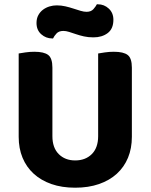

<svg xmlns="http://www.w3.org/2000/svg" viewBox="-20 -857 701 894"><path d="M330 17Q268 17 219.5 0Q171 -17 137 -48Q103 -79 85 -122.5Q67 -166 67 -220V-608Q78 -610 98.5 -613Q119 -616 140 -616Q185 -616 204.5 -601Q224 -586 224 -542V-223Q224 -169 253.5 -139.5Q283 -110 330 -110Q378 -110 407.5 -139.5Q437 -169 437 -223V-608Q448 -610 468.5 -613Q489 -616 510 -616Q555 -616 574.5 -601Q594 -586 594 -542V-220Q594 -166 576 -122.5Q558 -79 524 -48Q490 -17 441 0Q392 17 330 17ZM244 -832Q265 -832 284.5 -827.5Q304 -823 322 -817Q340 -811 355.5 -806.5Q371 -802 383 -802Q404 -802 415 -814.5Q426 -827 431 -837H436Q465 -837 486.5 -817Q508 -797 508 -765Q508 -723 481.5 -703Q455 -683 415 -683Q391 -683 371 -687.5Q351 -692 333.5 -698Q316 -704 301.5 -708.5Q287 -713 275 -713Q254 -713 243 -701Q232 -689 227 -678H223Q194 -678 172 -697.5Q150 -717 150 -750Q150 -771 158.5 -786.5Q167 -802 180.5 -812Q194 -822 210.5 -827Q227 -832 244 -832Z"/></svg>

Font: Baloo Bhaina 2
Style: Bold
Weight: 700
Designer: Yesha Goshar, Manish Minz, Shuchita Grover and Ek Type
Foundry: Ek Type
Version: Version 1.640;hotconv 1.0.111;makeotfexe 2.5.65597; ttfautoh